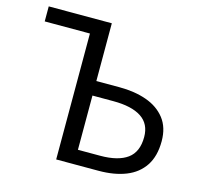

<svg xmlns="http://www.w3.org/2000/svg" viewBox="-106 -849 1016 965"><g transform="rotate(15 402.5 -366.5)"><path d="M266.6 0V-655.2H31.4V-733.4H359.6V-432.9H479.9Q559.3 -432.9 621.2 -411Q683.1 -389.1 719.1 -343.1Q755.1 -297.1 755.1 -225.3Q755.1 -147.7 722 -97.6Q688.9 -47.6 628.8 -23.8Q568.8 0 487.1 0ZM359.6 -75.1H475.3Q568.4 -75.1 616.6 -110.2Q664.7 -145.3 664.7 -222.9Q664.7 -291 614.4 -324.2Q564.1 -357.3 468.5 -357.3H359.6Z"/></g></svg>

Font: Shanggu Sans SC VF
Style: Regular
Weight: 250
Designer: GuiWonder
Version: Version 1.021